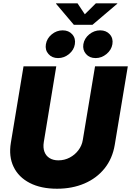

<svg xmlns="http://www.w3.org/2000/svg" viewBox="-20 -1127 790 1156"><path d="M323.2 9.3Q226.6 9.3 159.2 -25.4Q91.8 -60.1 61.8 -122.6Q31.7 -185.1 45.4 -267.6L121.6 -727.5H318.8L243.7 -271.5Q238.3 -237.8 247.6 -213.1Q256.8 -188.5 278.6 -175Q300.3 -161.6 331.5 -161.6Q368.2 -161.6 399.7 -178.2Q431.2 -194.8 452.1 -222.7Q473.1 -250.5 478.5 -284.2L552.2 -727.5H749.5L670.9 -254.9Q657.2 -172.4 609.6 -113Q562 -53.7 488.3 -22.2Q414.6 9.3 323.2 9.3ZM555.7 -777.3Q519 -777.3 497.8 -801.8Q476.6 -826.2 481.9 -860.8Q487.8 -896 517.3 -920.2Q546.9 -944.3 583 -944.3Q619.6 -944.3 641.1 -920.2Q662.6 -896 656.7 -860.8Q650.9 -826.2 621.3 -801.8Q591.8 -777.3 555.7 -777.3ZM329.6 -777.3Q293 -777.3 271.7 -801.8Q250.5 -826.2 256.3 -860.8Q262.2 -896 291.5 -920.2Q320.8 -944.3 357.4 -944.3Q393.6 -944.3 415 -920.2Q436.5 -896 430.7 -860.8Q425.3 -826.2 395.8 -801.8Q366.2 -777.3 329.6 -777.3ZM446.8 -1106.9 490.7 -1041 557.1 -1106.9H686.5L686 -1104.5L536.6 -977.5H424.8L317.4 -1104.5L317.9 -1106.9Z"/></svg>

Font: Inter 16pt Black
Style: Italic
Weight: 900
Italic angle: -9.3988°
Version: Version 4.001;git-66647c0bb